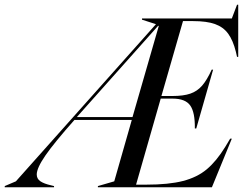

<svg xmlns="http://www.w3.org/2000/svg" viewBox="-124 -790 1026 810"><path d="M847 -205H854L770 0H289V-5L358 -25L432 -284H190Q104 -187 67.5 -134Q31 -81 31 -54Q31 -36 46 -25.5Q61 -15 92 -8L104 -5V0H-104V-5L-57 -25L534 -688L475 -707V-712H854L876 -770H881V-550H876L871 -572Q859 -620 838.5 -648Q818 -676 783 -688.5Q748 -701 691 -701H648L557 -385H604Q650 -385 679 -395Q708 -405 728.5 -428.5Q749 -452 769 -496H775L704 -248H698Q699 -316 678.5 -345Q658 -374 604 -374H554L450 -11H493Q588 -11 648 -26.5Q708 -42 748.5 -76Q789 -110 826 -170ZM435 -296 546 -681H543L200 -296Z"/></svg>

Font: Nyght Serif Italic
Style: Regular
Weight: 400
Italic angle: -16°
Designer: Maksym Kobuzan
Version: Version 0.410